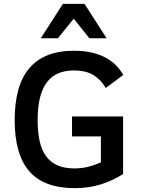

<svg xmlns="http://www.w3.org/2000/svg" viewBox="-20 -950 725 984"><path d="M522 -499Q497.1 -542 458.7 -565.4Q420.4 -588.9 358.9 -588.9Q315.9 -588.9 281.5 -575.4Q247.1 -562 222.9 -531.7Q198.7 -501.5 185.8 -452.9Q172.9 -404.3 172.9 -334Q172.9 -272.5 183.3 -226.1Q193.8 -179.7 216.6 -148.9Q239.3 -118.2 274.9 -102.5Q310.5 -86.9 360.8 -86.9Q398.4 -86.9 430.9 -95Q463.4 -103 497.1 -118.2V-251H349.1V-353H610.8V-58.1Q559.6 -24.9 497.8 -5.4Q436 14.2 362.8 14.2Q204.6 14.2 129.9 -72.5Q55.2 -159.2 55.2 -334Q55.2 -419.9 73 -486.3Q90.8 -552.7 128.2 -597.9Q165.5 -643.1 222.9 -666.5Q280.3 -689.9 358.9 -689.9Q412.1 -689.9 453.1 -679.9Q494.1 -669.9 524.7 -652.8Q555.2 -635.7 576.4 -613.3Q597.7 -590.8 611.8 -565.9ZM438 -753.9 357.9 -854 276.4 -753.9H189L302.2 -930.2H413.1L526.4 -753.9Z"/></svg>

Font: Clear Sans Medium
Style: Regular
Weight: 500
Foundry: Intel Corporation
Version: Version 1.00